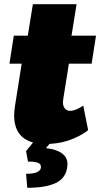

<svg xmlns="http://www.w3.org/2000/svg" viewBox="-20 -670 482 915"><path d="M25 -366.7 45.8 -500H112.5L136.7 -650H345L320.8 -500H437.5L416.7 -366.7H308.3L281.7 -200Q280 -188.3 280 -183.3Q280 -162.5 290 -152.1Q300 -141.7 314.2 -141.7Q340 -141.7 376.7 -166.7L400 -50Q377.5 -30 328.3 -8.8Q279.2 12.5 215.8 15.8L199.2 35.8Q301.7 48.3 301.7 113.3Q301.7 117.5 300 129.2Q291.7 181.7 243.3 203.3Q195 225 110 225L104.2 158.3Q170.8 158.3 175 129.2V125Q175 110.8 160 105.4Q145 100 113.3 100L104.2 50L137.5 9.2Q47.5 -15.8 47.5 -120Q47.5 -139.2 51.7 -166.7L83.3 -366.7Z"/></svg>

Font: BoonTook
Style: Italic
Weight: 400
Italic angle: -9°
Designer: Sungsit Sawaiwan
Foundry: FontUni
Version: Version 3.0